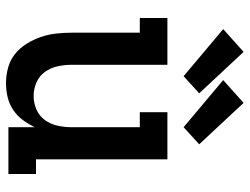

<svg xmlns="http://www.w3.org/2000/svg" viewBox="-116 -708 832 640"><g transform="rotate(90 300.0 -388.0)"><path d="M257 8Q231 8 205.5 1Q180 -6 160 -22Q140 -38 126 -60.5Q112 -83 103.5 -107.5Q95 -132 92 -158Q89 -184 89 -210V-438H40V-530H196V-210Q196 -187 201 -164Q206 -141 219.5 -122Q233 -103 255 -93.5Q277 -84 300 -84Q323 -84 345 -93.5Q367 -103 380.5 -122Q394 -141 399 -164Q404 -187 404 -210V-438H354V-530H511V-92H560V0H404V-88Q394 -67 380 -48Q366 -29 346.5 -16Q327 -3 304 2.5Q281 8 257 8ZM404 -584 247 -716 323 -784 461 -636ZM234 -584 77 -716 153 -784 291 -636Z"/></g></svg>

Font: Iosevka Curly Slab SmBdEx
Style: Regular
Weight: 600
Width: 7
Monospace: yes
Designer: Belleve Invis
Foundry: Belleve Invis
Version: Version 11.1.0; ttfautohint (v1.8.3)